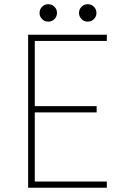

<svg xmlns="http://www.w3.org/2000/svg" viewBox="-20 -883 602 903"><path d="M112.3 0V-719.7H482.4V-690.4H143.6V-383.8H434.6V-354.5H143.6V-29.3H482.4V0ZM392.6 -781.2Q375.5 -781.2 363.5 -793.2Q351.6 -805.2 351.6 -822.3Q351.6 -839.4 363.5 -851.3Q375.5 -863.3 392.6 -863.3Q409.7 -863.3 421.6 -851.3Q433.6 -839.4 433.6 -822.3Q433.6 -805.2 421.6 -793.2Q409.7 -781.2 392.6 -781.2ZM207 -781.2Q189.9 -781.2 178 -793.2Q166 -805.2 166 -822.3Q166 -839.4 178 -851.3Q189.9 -863.3 207 -863.3Q224.1 -863.3 236.1 -851.3Q248 -839.4 248 -822.3Q248 -805.2 236.1 -793.2Q224.1 -781.2 207 -781.2Z"/></svg>

Font: Reddit Mono ExtraLight
Style: Regular
Weight: 250
Monospace: yes
Designer: Stephen Hutchings
Foundry: Reddit
Version: Version 1.014